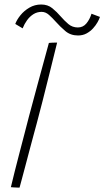

<svg xmlns="http://www.w3.org/2000/svg" viewBox="-20 -854 475 874"><path d="M69 0Q66 0 57.8 -0.2Q49.5 -0.5 41 -1Q32.5 -1.5 29.5 -2Q36.5 -32 46.8 -72.8Q57 -113.5 68.8 -158.5Q80.5 -203.5 91.8 -246.5Q103 -289.5 112 -324.5Q128.5 -387 151.8 -472.5Q175 -558 202.5 -658.5Q205 -659 209.5 -659.2Q214 -659.5 219.5 -659.8Q225 -660 230.2 -660Q235.5 -660 240 -660Q223 -591 206 -522.5Q189 -454 173.8 -394.2Q158.5 -334.5 147 -291.5Q142.5 -275 133.8 -242.8Q125 -210.5 114.8 -171.8Q104.5 -133 94.8 -96.2Q85 -59.5 78 -33.2Q71 -7 69 0ZM49.5 -745Q56.5 -764 73 -784.5Q89.5 -805 113.8 -819.2Q138 -833.5 167.5 -833.5Q197.5 -833.5 218.2 -816.5Q239 -799.5 256.5 -779Q273 -760 291.2 -744.5Q309.5 -729 334.5 -729Q358 -729 373.2 -747.2Q388.5 -765.5 396.5 -791.5L435 -777Q432 -767 424 -752.8Q416 -738.5 403.5 -724.8Q391 -711 374 -701.8Q357 -692.5 335 -692.5Q301 -692.5 277.2 -712.8Q253.5 -733 234 -755Q218.5 -772.5 203 -786.2Q187.5 -800 169.5 -800Q149 -800 132.2 -789.5Q115.5 -779 103.2 -762Q91 -745 83 -725Z"/></svg>

Font: Grandstander Thin
Style: Italic
Weight: 100
Italic angle: -15°
Designer: Tyler Finck
Foundry: Etcetera Type Co
Version: Version 1.200